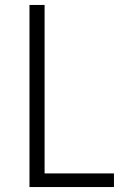

<svg xmlns="http://www.w3.org/2000/svg" viewBox="-20 -755 540 775"><path d="M99 0V-735H160V-55H440V0Z"/></svg>

Font: Iosevka Fixed SS04 Light
Style: Regular
Weight: 300
Monospace: yes
Designer: Belleve Invis
Foundry: Belleve Invis
Version: Version 32.5.0